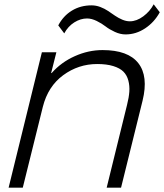

<svg xmlns="http://www.w3.org/2000/svg" viewBox="-20 -873 763 893"><path d="M643.1 -404.8 543 0H476.1L570.8 -384.8Q579.6 -419.4 581.5 -446.5Q583.5 -473.6 576.9 -498.5Q570.3 -523.4 554 -539.8Q537.6 -556.2 506.8 -565.7Q476.1 -575.2 432.1 -575.2Q344.7 -575.2 273.9 -523.2Q203.1 -471.2 179.2 -376L85.9 0H20L174.8 -629.9H242.2L217.8 -533.2H220.2Q264.6 -583.5 327.9 -611.8Q391.1 -640.1 457 -640.1Q575.7 -640.1 623.3 -579.3Q670.9 -518.6 643.1 -404.8ZM694.8 -853 723.1 -815.9Q697.3 -769 654.8 -741Q612.3 -712.9 564 -712.9Q539.6 -712.9 514.2 -724.6Q488.8 -736.3 471.2 -750Q453.6 -763.7 429.9 -775.4Q406.2 -787.1 384.8 -787.1Q354.5 -787.1 325.4 -768.8Q296.4 -750.5 278.8 -717.8L251 -754.9Q274.4 -799.3 314.5 -823.7Q354.5 -848.1 405.8 -848.1Q426.3 -848.1 446.3 -840.6Q466.3 -833 482.7 -822Q499 -811 514.9 -800Q530.8 -789.1 548.8 -781.5Q566.9 -773.9 584 -773.9Q615.2 -773.9 646.5 -797.1Q677.7 -820.3 694.8 -853Z"/></svg>

Font: Sinkin Sans 300 Light Italic
Style: Regular
Weight: 300
Italic angle: -112°
Designer: Keith Bates
Foundry: K-Type
Version: Sinkin Sans (version 1.0)  by Keith Bates   •   © 2014   www